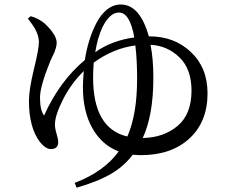

<svg xmlns="http://www.w3.org/2000/svg" viewBox="-20 -781 1040 865"><path d="M623 -159.2Q717.8 -161.1 780.3 -213.9Q842.8 -266.6 842.8 -373Q842.8 -469.7 788.6 -522.5Q734.4 -575.2 658.2 -579.1Q670.9 -515.6 670.9 -431.6Q670.9 -261.7 623 -159.2ZM399.4 -431.6Q399.4 -202.1 553.7 -166Q597.7 -265.6 597.7 -425.8Q597.7 -511.7 589.8 -576.2Q491.2 -563.5 402.3 -499Q399.4 -464.8 399.4 -431.6ZM441.4 -658.2Q418.9 -609.4 409.2 -545.9Q483.4 -598.6 585 -612.3Q565.4 -724.6 515.6 -724.6Q474.6 -724.6 441.4 -658.2ZM650.4 -617.2H653.3Q765.6 -617.2 840.3 -546.4Q915 -475.6 915 -360.4Q915 -232.4 833.5 -157.2Q752 -82 614.3 -82Q601.6 -82 578.1 -84Q539.1 -32.2 480 2.4Q420.9 37.1 325.2 64.5L316.4 43Q449.2 -7.8 514.6 -98.6Q438.5 -127.9 396 -203.6Q353.5 -279.3 353.5 -388.7Q353.5 -414.1 357.4 -460.9Q300.8 -405.3 264.2 -333.5Q227.5 -261.7 227.5 -219.7Q227.5 -202.1 234.9 -178.2Q242.2 -154.3 242.2 -140.6Q242.2 -109.4 209 -109.4Q186.5 -109.4 161.1 -139.6Q110.4 -205.1 110.4 -326.2Q110.4 -377.9 132.8 -469.2Q155.3 -560.5 155.3 -591.8Q155.3 -599.6 153.8 -607.9Q152.3 -616.2 150.4 -622.6Q148.4 -628.9 144.5 -637.2Q140.6 -645.5 138.2 -650.4Q135.7 -655.3 129.9 -664.1Q124 -672.9 122.1 -675.3Q120.1 -677.7 113.3 -687Q106.4 -696.3 105.5 -697.3L118.2 -708Q154.3 -698.2 181.6 -674.8Q235.4 -624 235.4 -587.9Q235.4 -578.1 231.9 -565.9Q228.5 -553.7 226.1 -547.4Q223.6 -541 215.8 -525.4Q208 -509.8 207 -506.8Q160.2 -391.6 160.2 -341.8Q160.2 -283.2 178.7 -260.7Q248 -415 362.3 -510.7Q369.1 -555.7 381.8 -597.2Q394.5 -638.7 414.1 -676.8Q433.6 -714.8 461.9 -737.8Q490.2 -760.7 524.4 -760.7Q610.4 -760.7 650.4 -617.2Z"/></svg>

Font: GenYoMin TW TTF Medium
Style: Regular
Weight: 500
Version: Version 1.300